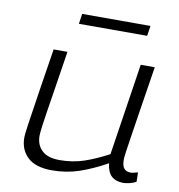

<svg xmlns="http://www.w3.org/2000/svg" viewBox="-81 -791 818 875"><g transform="rotate(10 328.0 -353.0)"><path d="M216 10Q141 10 104 -24.5Q67 -59 67 -116Q67 -123 68.5 -136Q70 -149 73.5 -174.5Q77 -200 84 -244.5Q91 -289 101.5 -359.5Q112 -430 129 -534H193Q177 -430 166 -361Q155 -292 148.5 -250Q142 -208 139 -185.5Q136 -163 135 -152.5Q134 -142 134 -136Q134 -93 161 -67.5Q188 -42 243 -42Q303 -42 355 -59.5Q407 -77 467 -109L532 -534H597Q578 -413 565.5 -333.5Q553 -254 546 -207.5Q539 -161 535.5 -138Q532 -115 531.5 -106.5Q531 -98 531 -94Q531 -66 541.5 -54Q552 -42 572 -42Q577 -42 586 -44Q595 -46 605 -49L606 -6Q593 2 575.5 6Q558 10 547 10Q512 10 492 -8.5Q472 -27 468 -67Q401 -30 342 -10Q283 10 216 10ZM222 -669 229 -716H545L538 -669Z"/></g></svg>

Font: Georama Expanded Light
Style: Italic
Weight: 300
Width: 7
Italic angle: -9°
Designer: Jean-Baptiste Levee
Foundry: Production Type
Version: Version 1.000